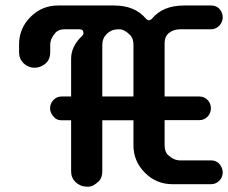

<svg xmlns="http://www.w3.org/2000/svg" viewBox="-20 -684 848 713"><path d="M290 -560.5Q290 -575.2 275.9 -575.2H219.2Q197.3 -575.2 186 -562.5Q166.5 -540.5 166.5 -517.6V-489.7Q166.5 -451.7 130.9 -437Q120.1 -432.6 108.2 -432.6Q96.2 -432.6 85.7 -437Q75.2 -441.4 67.4 -449.2Q50.8 -465.8 50.8 -489.7V-519Q50.8 -578.6 93.3 -621.1Q135.7 -663.6 195.3 -663.6H403.3Q481 -663.6 522 -614.7Q527.3 -608.9 533.2 -608.9Q539.1 -608.9 544.4 -614.7Q584.5 -663.6 664.1 -663.6H763.2Q792.5 -663.6 803.7 -636.7Q807.1 -628.9 807.1 -619.9Q807.1 -610.8 803.7 -602.8Q800.3 -594.7 794.4 -588.9Q781.7 -575.2 763.2 -575.2H648.9Q625.5 -575.2 608.4 -562.3Q591.3 -549.3 591.3 -523.4V-325.7H719.7Q738.3 -325.7 750.7 -313Q763.2 -300.3 763.2 -282Q763.2 -263.7 750.7 -250.7Q738.3 -237.8 719.7 -237.8H591.3V-145.5Q591.3 -120.6 603.5 -108.9Q625 -88.4 648.9 -88.4H763.2Q792 -88.4 803.7 -60.5Q807.1 -52.7 807.1 -43.7Q807.1 -34.7 803.7 -26.6Q800.3 -18.6 794.4 -12.7Q781.7 0 763.2 0H620.1Q560.5 0 518.1 -42.5Q475.6 -85 475.6 -144.5V-237.3H359.9V-47.9Q359.9 -24.4 347.7 -11.7Q326.2 9.3 308.1 9.3Q290 9.3 279.3 4.6Q268.6 0 260.7 -7.8Q244.1 -23.4 244.1 -47.9V-237.3H209Q191.9 -237.3 182.6 -247.1Q166 -263.2 166 -281.5Q166 -299.8 178.5 -312.7Q190.9 -325.7 209 -325.7H244.1V-466.3Q244.1 -512.7 286.1 -551.8Q290 -555.7 290 -560.5ZM359.9 -325.7H475.6V-517.1Q475.6 -541.5 463.4 -553.7Q441.9 -575.2 423.6 -575.2Q405.3 -575.2 394.8 -570.6Q384.3 -565.9 376.5 -558.1Q359.9 -541.5 359.9 -517.6Z"/></svg>

Font: Supermercado
Style: Regular
Weight: 400
Designer: James Grieshaber
Foundry: James Grieshaber
Version: Version 1.002